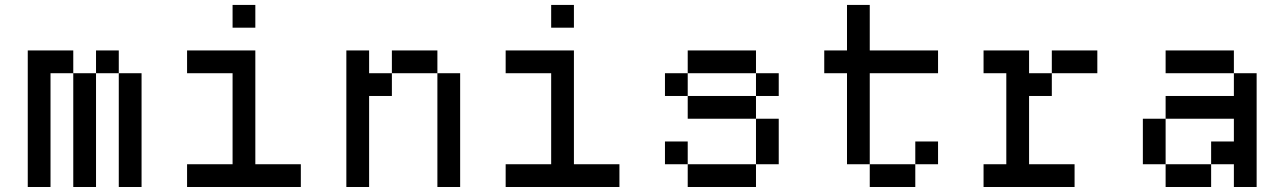

<svg xmlns="http://www.w3.org/2000/svg" viewBox="-20 -747 5131 767"><path d="M90.9 -545.5V0H181.8V-454.5H272.7V-545.5ZM272.7 -454.5V0H363.6V-454.5ZM454.5 -454.5V-545.5H363.6V-454.5ZM454.5 -454.5V0H545.5V-454.5Z M909.1 -454.5V-90.9H727.3V0H1181.8V-90.9H1000V-545.5H727.3V-454.5ZM909.1 -727.3V-636.4H1000V-727.3Z M1363.6 -545.5V0H1454.5V-363.6H1545.5V-454.5H1454.5V-545.5ZM1545.5 -545.5V-454.5H1727.3V-545.5ZM1727.3 -454.5V0H1818.2V-454.5Z M2181.8 -454.5V-90.9H2000V0H2454.5V-90.9H2272.7V-545.5H2000V-454.5ZM2181.8 -727.3V-636.4H2272.7V-727.3Z M3000 -90.9H2727.3V0H3000ZM2727.3 -90.9V-181.8H2636.4V-90.9ZM3000 -545.5H2727.3V-454.5H3000ZM2636.4 -454.5V-363.6H2727.3V-454.5ZM2727.3 -363.6V-272.7H3000V-363.6ZM3000 -272.7V-90.9H3090.9V-272.7ZM3000 -454.5V-363.6H3090.9V-454.5Z M3363.6 -727.3V-545.5H3272.7V-454.5H3363.6V-90.9H3454.5V-454.5H3727.3V-545.5H3454.5V-727.3ZM3454.5 -90.9V0H3636.4V-90.9ZM3636.4 -181.8V-90.9H3727.3V-181.8Z M4090.9 -545.5H3909.1V-454.5H4000V-90.9H3909.1V0H4272.7V-90.9H4090.9V-363.6H4181.8V-454.5H4090.9ZM4363.6 -545.5H4181.8V-454.5H4363.6Z M4545.5 -272.7V-90.9H4636.4V-272.7ZM4636.4 -90.9V0H4818.2V-90.9ZM4818.2 -181.8V-90.9H4909.1V0H5000V-454.5H4909.1V-363.6H4636.4V-272.7H4909.1V-181.8ZM4636.4 -545.5V-454.5H4909.1V-545.5Z"/></svg>

Font: Departure Mono
Style: Regular
Weight: 400
Monospace: yes
Designer: Helena Zhang
Version: Version 1.500;Glyphs 3.3.1 (3343)